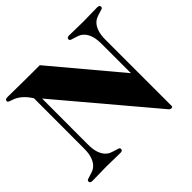

<svg xmlns="http://www.w3.org/2000/svg" viewBox="-191 -875 1097 1097"><g transform="rotate(-45 358.0 -326.0)"><path d="M129.9 -534.2 129.4 -164.1Q129.4 -123.5 137.9 -98.6Q146.5 -73.7 159.4 -59.6Q172.4 -45.4 187.5 -39.3Q202.6 -33.2 215.6 -29.8Q228.5 -26.4 237.1 -22.9Q245.6 -19.5 245.6 -11.2Q245.6 -4.4 240.5 -1.2Q235.4 2 226.6 2Q196.3 2 168.7 1Q141.1 0 113.8 0Q86.9 0 58.8 1Q30.8 2 0.5 2Q-18.1 2 -18.1 -11.2Q-18.1 -19.5 -9.5 -22.9Q-1 -26.4 12 -29.8Q24.9 -33.2 39.8 -39.3Q54.7 -45.4 67.6 -59.6Q80.6 -73.7 89.1 -98.6Q97.7 -123.5 97.7 -164.1L98.1 -568.8Q82 -593.8 66.9 -608.9Q51.8 -624 38.1 -632.8Q24.4 -641.6 13.2 -645.8Q2 -649.9 -6.3 -652.6Q-14.6 -655.3 -19.3 -658Q-23.9 -660.6 -23.9 -667Q-23.9 -671.4 -19.8 -675.8Q-15.6 -680.2 -2 -680.2Q6.8 -680.2 26.4 -679.9Q45.9 -679.7 77.1 -679.2Q108.4 -678.7 152.6 -678.5Q196.8 -678.2 255.4 -678.2L591.3 -277.8V-514.2Q591.3 -554.7 582.8 -579.6Q574.2 -604.5 561.3 -618.7Q548.3 -632.8 533.4 -638.9Q518.6 -645 505.6 -648.4Q492.7 -651.9 484.1 -655.3Q475.6 -658.7 475.6 -667Q475.6 -680.2 494.6 -680.2Q524.9 -680.2 552.5 -679.2Q580.1 -678.2 607.4 -678.2Q634.8 -678.2 662.6 -679.2Q690.4 -680.2 720.7 -680.2Q729.5 -680.2 734.6 -677Q739.7 -673.8 739.7 -667Q739.7 -658.7 731.2 -655.3Q722.7 -651.9 709.7 -648.4Q696.8 -645 681.6 -638.9Q666.5 -632.8 653.6 -618.7Q640.6 -604.5 632.1 -579.6Q623.5 -554.7 623.5 -514.2V19Q623.5 27.8 613.3 27.8Q607.9 27.8 603.8 25.4Q599.6 22.9 596.7 19Z"/></g></svg>

Font: XB Zar
Style: Bold
Weight: 700
Designer: Behnam
Foundry: Irmug
Version: Version 8.005 2009